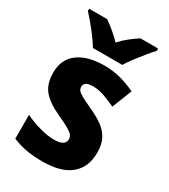

<svg xmlns="http://www.w3.org/2000/svg" viewBox="-191 -856 841 957"><g transform="rotate(30 230.0 -378.0)"><path d="M427 -165Q427 -81 373 -35.5Q319 10 211 10Q160 10 119.5 3Q79 -4 38 -21V-158Q79 -138 125 -125.5Q171 -113 207 -113Q271 -113 271 -152Q271 -164 264 -174Q257 -184 235 -197Q213 -210 167 -231Q101 -261 69 -298.5Q37 -336 37 -402Q37 -479 92 -519Q147 -559 241 -559Q289 -559 332.5 -548Q376 -537 422 -515L377 -401Q342 -418 308.5 -429.5Q275 -441 244 -441Q193 -441 193 -410Q193 -398 200 -389Q207 -380 228 -368.5Q249 -357 292 -337Q334 -318 364 -296Q394 -274 410.5 -243Q427 -212 427 -165ZM147 -606Q135 -627 114.5 -654.5Q94 -682 72 -708.5Q50 -735 33 -753V-766H136Q158 -751 182.5 -731Q207 -711 231 -686Q255 -712 280 -731.5Q305 -751 328 -766H430V-753Q413 -735 391.5 -708.5Q370 -682 349.5 -655Q329 -628 316 -606Z"/></g></svg>

Font: Noto Sans Gurmukhi SemiCondensed ExtraBold
Style: Regular
Weight: 800
Width: 4
Designer: Jelle Bosma - Monotype Design Team
Foundry: Monotype Imaging Inc.
Version: Version 2.004; ttfautohint (v1.8.4.7-5d5b)